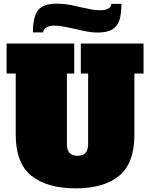

<svg xmlns="http://www.w3.org/2000/svg" viewBox="-20 -1016 821 1050"><path d="M66 -279V-614H16V-778H386V-614H346V-228Q346 -195 360.5 -179.5Q375 -164 404 -164Q433 -164 447.5 -179.5Q462 -195 462 -228V-614H422V-778H765V-614H715V-279Q715 -124 632 -55Q549 14 394 14Q237 14 151.5 -55Q66 -124 66 -279ZM390 -858Q348 -867 324 -871.5Q300 -876 276 -876Q250 -876 233 -865.5Q216 -855 216 -839H160Q160 -923 187.5 -959.5Q215 -996 290 -996Q323 -996 353 -991Q383 -986 423 -976Q461 -968 483 -964Q505 -960 528 -960Q556 -960 572 -969Q588 -978 588 -995H644Q644 -939 633 -905.5Q622 -872 594 -855Q566 -838 514 -838Q487 -838 458.5 -843Q430 -848 390 -858Z"/></svg>

Font: Alfa Slab One
Style: Regular
Weight: 400
Designer: JM Sole
Foundry: JM Sole
Version: Version 2.000